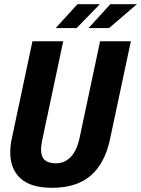

<svg xmlns="http://www.w3.org/2000/svg" viewBox="-20 -887 674 917"><path d="M29 -160Q29 -194 38 -233L135 -690H282L181 -215Q176 -188 176 -173Q176 -138 194 -122.5Q212 -107 247 -107Q289 -107 318 -137.5Q347 -168 360 -228L458 -690H605L506 -225Q482 -108 414 -49Q346 10 229 10Q128 10 78.5 -34.5Q29 -79 29 -160ZM350 -867H457L346 -753H246ZM507 -867H634L501 -753H403Z"/></svg>

Font: Decalotype
Style: Bold Italic
Weight: 700
Italic angle: -12°
Designer: Alfredo Marco Pradil
Foundry: Alfredo Marco Pradil
Version: Version 1.0